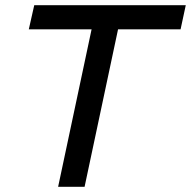

<svg xmlns="http://www.w3.org/2000/svg" viewBox="-20 -720 736 740"><path d="M204 0 333 -607H91L112 -700H696L676 -607H435L306 0Z"/></svg>

Font: Red Hat Display Medium
Style: Italic
Weight: 500
Italic angle: -12°
Designer: Pentagram, MCKL
Foundry: Pentagram, MCKL
Version: Version 1.023; ttfautohint (v1.8.3)